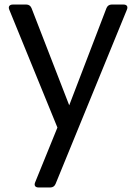

<svg xmlns="http://www.w3.org/2000/svg" viewBox="-20 -568 603 846"><path d="M449 -532 285 -104 119 -532C115 -542 107 -548 96 -548H37C22 -548 15 -539 21 -525L233 -6L135 235C129 249 135 258 150 258H202C213 258 221 252 225 242L539 -525C545 -539 539 -548 524 -548H472C461 -548 453 -542 449 -532Z"/></svg>

Font: Arvore Sans
Style: Regular
Weight: 400
Designer: Jonny Pinhorn (Latin) Dan Schunck (customization for Arvore)
Version: Version 1.000;Glyphs 3.3 (3305)